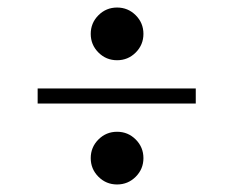

<svg xmlns="http://www.w3.org/2000/svg" viewBox="-20 -555 620 510"><path d="M221 -135Q221 -164 241.5 -184.5Q262 -205 291 -205Q320 -205 340.5 -184.5Q361 -164 361 -135Q361 -106 340.5 -85.5Q320 -65 291 -65Q262 -65 241.5 -85.5Q221 -106 221 -135ZM221 -465Q221 -494 241.5 -514.5Q262 -535 291 -535Q320 -535 340.5 -514.5Q361 -494 361 -465Q361 -436 340.5 -415.5Q320 -395 291 -395Q262 -395 241.5 -415.5Q221 -436 221 -465ZM80 -320H500V-280H80Z"/></svg>

Font: Raigarh
Style: Regular
Weight: 400
Designer: jaikishan Patel
Foundry: MagicType
Version: Version 1.000;FEAKit 1.0